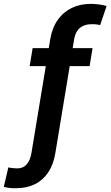

<svg xmlns="http://www.w3.org/2000/svg" viewBox="-73 -780 578 1004"><path d="M411.1 -528.3 395.5 -434.1H291.5L216.3 21Q206.5 80.6 179 121.6Q151.4 162.6 109.1 183.3Q66.9 204.1 12.2 204.1Q-4.9 204.6 -20.3 203.1Q-35.6 201.7 -53.2 197.3L-29.3 95.2Q-21 97.7 -6.1 99.1Q8.8 100.6 16.6 100.6Q48.3 100.6 66.7 79.3Q85 58.1 91.3 21L166.5 -434.1H82L97.7 -528.3H182.1L189.9 -576.2Q200.2 -635.7 229.5 -676.8Q258.8 -717.8 303 -738.8Q347.2 -759.8 402.3 -759.8Q424.3 -759.8 446.5 -756.6Q468.8 -753.4 484.4 -748.5L450.7 -648.9Q442.4 -650.9 432.1 -652.3Q421.9 -653.8 406.2 -653.3Q369.1 -653.8 345.5 -634.5Q321.8 -615.2 314.9 -576.2L307.1 -528.3Z"/></svg>

Font: Inter 20pt SemiBold
Style: Italic
Weight: 600
Italic angle: -9.3988°
Version: Version 4.001;git-66647c0bb